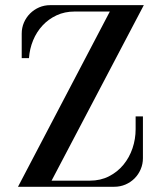

<svg xmlns="http://www.w3.org/2000/svg" viewBox="-20 -714 615 734"><path d="M399.9 -669.9H265.1Q227.5 -669.9 196.5 -655.5Q165.5 -641.1 142.8 -616.7Q120.1 -592.3 106.7 -560.1Q93.3 -527.8 90.8 -491.7H63V-585.4Q63 -607.9 71.5 -627.7Q80.1 -647.5 95 -662.4Q109.9 -677.2 129.6 -685.8Q149.4 -694.3 171.9 -694.3H529.8L177.2 -23.4H323.7Q364.3 -23.4 396.7 -40Q429.2 -56.6 451.9 -84.2Q474.6 -111.8 486.6 -147.2Q498.5 -182.6 498.5 -220.2V-269H526.4V-109.4Q526.4 -86.9 517.8 -66.9Q509.3 -46.9 494.4 -32Q479.5 -17.1 459.5 -8.5Q439.5 0 417 0H48.8Z"/></svg>

Font: Unique
Style: Regular
Weight: 400
Designer: Anna Pocius (aka Artmaker)
Foundry: Anna Pocius
Version: Version 1.000 2013 initial release